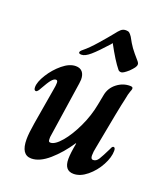

<svg xmlns="http://www.w3.org/2000/svg" viewBox="-134 -811 792 914"><g transform="rotate(20 261.5 -354.0)"><path d="M79 -69Q79 -99 88 -153L119 -336Q123 -356 123 -370Q123 -383 114 -383Q104 -383 92.5 -369.5Q81 -356 61 -320Q57 -312 52 -305.5Q47 -299 42 -299Q32 -299 32 -316Q32 -342 56 -380.5Q80 -419 114.5 -447.5Q149 -476 181 -476Q203 -476 214.5 -462.5Q226 -449 226 -424Q226 -418 224 -404L181 -117V-107Q181 -99 183 -95.5Q185 -92 191 -92Q214 -92 245.5 -129Q277 -166 304 -223.5Q331 -281 342 -340L352 -392Q359 -429 389 -452.5Q419 -476 455 -476Q463 -476 466.5 -474Q470 -472 470 -466Q470 -462 465 -450Q460 -438 454 -405Q445 -370 403 -144Q398 -122 398 -103Q398 -84 410 -84Q426 -84 437 -101.5Q448 -119 469 -162Q474 -176 481 -176Q490 -176 490 -159Q490 -126 468.5 -86Q447 -46 413 -18Q379 10 345 10Q298 10 298 -49Q298 -77 308 -130L306 -131Q267 -72 220 -31Q173 10 131 10Q79 10 79 -69ZM377 -529Q349 -563 308 -639L302 -631Q257 -581 231 -558.5Q205 -536 187 -536Q173 -536 173 -543Q173 -550 186 -560Q211 -580 245.5 -619.5Q280 -659 300 -684Q312 -700 322 -709Q332 -718 347 -718Q358 -718 364 -713.5Q370 -709 378 -697Q394 -667 407 -649Q420 -631 449 -598Q455 -591 455 -584Q455 -576 448.5 -567Q442 -558 428 -544Q403 -522 393 -522Q382 -522 377 -529Z"/></g></svg>

Font: Charm
Style: Bold
Weight: 700
Designer: Katatrad Aksorn Co.,Ltd.
Foundry: Cadson Demak Co.,Ltd.
Version: Version 1.001